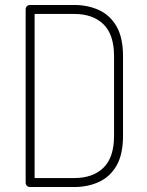

<svg xmlns="http://www.w3.org/2000/svg" viewBox="-20 -751 590 771"><path d="M101 0Q93 0 88 -5Q83 -10 83 -17V-714Q83 -721 88 -726Q93 -731 101 -731H278Q333 -731 377.5 -710.5Q422 -690 448 -645Q474 -600 474 -525V-206Q474 -131 448 -86Q422 -41 377.5 -20.5Q333 0 278 0ZM119 -36H278Q353 -36 395.5 -77.5Q438 -119 438 -206V-525Q438 -612 395.5 -653.5Q353 -695 278 -695H119Z"/></svg>

Font: Dosis ExtraLight ExtraLight
Style: Regular
Weight: 250
Version: Version 3.001; ttfautohint (v1.8.2)